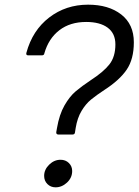

<svg xmlns="http://www.w3.org/2000/svg" viewBox="-20 -792 593 822"><path d="M230 -216Q225 -216 222.5 -219Q220 -222 221 -227L224 -244Q234 -302 256 -340.5Q278 -379 304 -401Q330 -423 369 -449Q423 -484 448.5 -516.5Q474 -549 474 -602Q474 -649 441 -673.5Q408 -698 349 -698Q280 -698 234 -662.5Q188 -627 170 -564Q169 -555 159 -555H101Q90 -555 93 -566Q119 -662 190.5 -717Q262 -772 357 -772Q445 -772 499 -730Q553 -688 553 -611Q553 -539 522.5 -494Q492 -449 427 -407Q392 -384 369.5 -365.5Q347 -347 329 -317Q311 -287 304 -244L301 -225Q300 -216 290 -216ZM169 -39Q169 -66 190.5 -87Q212 -108 239 -108Q261 -108 275 -94Q289 -80 289 -60Q289 -31 267 -10.5Q245 10 218 10Q197 10 183 -4Q169 -18 169 -39Z"/></svg>

Font: Open Sauce Two
Style: Italic
Weight: 400
Italic angle: -10°
Designer: Alfredo Marco Pradil
Foundry: Creative Sauce Fz LLC
Version: Version 1.477